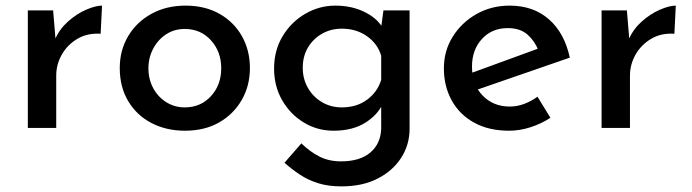

<svg xmlns="http://www.w3.org/2000/svg" viewBox="-20 -455 2462 683"><path d="M169 -418 179 -298 175 -314Q192 -352 222.5 -379Q253 -406 286.5 -420.5Q320 -435 343 -435L338 -335Q291 -338 255.5 -317Q220 -296 200 -261Q180 -226 180 -186V0H79V-418Z M406 -213Q406 -276 436 -326.5Q466 -377 519 -406Q572 -435 640 -435Q709 -435 760.5 -406Q812 -377 840.5 -326.5Q869 -276 869 -213Q869 -150 840 -99.5Q811 -49 759.5 -19.5Q708 10 638 10Q572 10 519.5 -17Q467 -44 436.5 -94.5Q406 -145 406 -213ZM508 -212Q508 -173 525 -141.5Q542 -110 571.5 -91.5Q601 -73 637 -73Q694 -73 730.5 -113Q767 -153 767 -212Q767 -271 730.5 -311.5Q694 -352 637 -352Q600 -352 571 -333Q542 -314 525 -282Q508 -250 508 -212Z M1195 208Q1147 208 1111 196.5Q1075 185 1046.5 166Q1018 147 992 124L1052 55Q1083 85 1116.5 102Q1150 119 1193 119Q1261 119 1298 87Q1335 55 1336 1V-108L1343 -89Q1325 -47 1279.5 -18.5Q1234 10 1167 10Q1109 10 1061 -19Q1013 -48 984 -98Q955 -148 955 -211Q955 -276 985.5 -326.5Q1016 -377 1066 -406Q1116 -435 1173 -435Q1229 -435 1273.5 -414Q1318 -393 1339 -360L1334 -343L1344 -418H1437V3Q1437 60 1407 106.5Q1377 153 1323 180.5Q1269 208 1195 208ZM1057 -214Q1057 -174 1075.5 -142Q1094 -110 1125.5 -91.5Q1157 -73 1196 -73Q1249 -73 1286 -100.5Q1323 -128 1336 -171V-257Q1323 -300 1285 -326.5Q1247 -353 1196 -353Q1157 -353 1125.5 -335Q1094 -317 1075.5 -286Q1057 -255 1057 -214Z M1791 10Q1719 10 1667 -18.5Q1615 -47 1587 -97.5Q1559 -148 1559 -212Q1559 -274 1590.5 -324.5Q1622 -375 1675 -405Q1728 -435 1793 -435Q1877 -435 1932.5 -386.5Q1988 -338 2007 -250L1666 -132L1642 -190L1916 -290L1895 -276Q1883 -308 1857 -331.5Q1831 -355 1786 -355Q1730 -355 1694.5 -316.5Q1659 -278 1659 -218Q1659 -154 1697 -115Q1735 -76 1793 -76Q1820 -76 1845 -85.5Q1870 -95 1892 -111L1938 -36Q1906 -15 1867.5 -2.5Q1829 10 1791 10Z M2210 -418 2220 -298 2216 -314Q2233 -352 2263.5 -379Q2294 -406 2327.5 -420.5Q2361 -435 2384 -435L2379 -335Q2332 -338 2296.5 -317Q2261 -296 2241 -261Q2221 -226 2221 -186V0H2120V-418Z"/></svg>

Font: Reem Kufi
Style: Regular
Weight: 400
Designer: Khaled Hosny
Version: Version 1.6